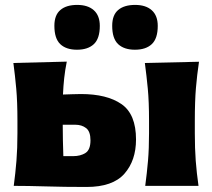

<svg xmlns="http://www.w3.org/2000/svg" viewBox="-20 -757 864 782"><path d="M36 0Q43 -52.5 47 -102.2Q51 -152 51 -214.5V-264.5Q51 -343 46.2 -395.5Q41.5 -448 34.5 -500.5L252 -506Q245 -471.5 241.5 -439Q238 -406.5 236.5 -372Q255 -372.5 273.8 -373.2Q292.5 -374 309.5 -374Q415.5 -374 474.8 -333Q534 -292 534 -189Q534 -103 486.5 -49.2Q439 4.5 332.5 4.5Q240.5 4.5 166.8 2.2Q93 0 36 0ZM238 -121H277.5Q308 -121 328.2 -134Q348.5 -147 348.5 -185.5Q348.5 -221.5 330.8 -235.2Q313 -249 286.5 -249H235.5Q235.5 -216.5 236.2 -185.2Q237 -154 238 -121ZM571.5 0Q578.5 -52.5 582.8 -102.2Q587 -152 587 -214.5V-264.5Q587 -343 582 -395.5Q577 -448 570 -500.5L790.5 -505.5Q782.5 -452 778 -398.5Q773.5 -345 773.5 -264.5V-214.5Q773.5 -152 777.2 -102.2Q781 -52.5 788.5 0ZM529.5 -554.5Q485.5 -554.5 461.2 -577.2Q437 -600 437 -652Q437 -695.5 461.2 -716.2Q485.5 -737 530.5 -737Q574 -737 598.2 -715.2Q622.5 -693.5 622.5 -651.5Q622.5 -600 598.2 -577.2Q574 -554.5 529.5 -554.5ZM293.5 -554.5Q249.5 -554.5 225.5 -577.2Q201.5 -600 201.5 -652Q201.5 -695.5 225.8 -716.2Q250 -737 294.5 -737Q338 -737 362.2 -715.2Q386.5 -693.5 386.5 -651.5Q386.5 -600 362.2 -577.2Q338 -554.5 293.5 -554.5Z"/></svg>

Font: Commissioner Flair ExtraBold
Style: Regular
Weight: 800
Designer: Kostas Bartsokas
Foundry: Kostas Bartsokas
Version: Version 1.000; ttfautohint (v1.8.3)